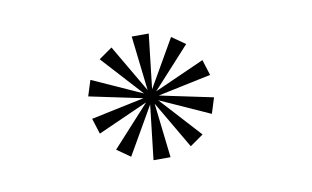

<svg xmlns="http://www.w3.org/2000/svg" viewBox="-43 -771 685 422"><g transform="rotate(-10 300.0 -560.0)"><path d="M270 -422 284 -544 223 -438 193 -459 276 -550 164 -500 153 -535 272 -560 153 -585 164 -620 275 -570 192 -661 222 -682 284 -576 270 -698H308L294 -576L355 -682L385 -661L302 -570L414 -620L425 -585L306 -560L425 -535L414 -500L303 -550L386 -459L356 -438L294 -544L308 -422Z"/></g></svg>

Font: Panamera Medium
Style: Regular
Weight: 500
Designer: Bastien Sozeau
Foundry: NBR — Bastien Sozeau
Version: Version 3.002; ttfautohint (v1.8.4.7-5d5b);gftools[0.9.33]